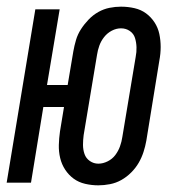

<svg xmlns="http://www.w3.org/2000/svg" viewBox="-25 -548 545 576"><path d="M270 8Q250 8 230.5 3.5Q211 -1 196 -12Q181 -23 170.5 -39Q160 -55 155.5 -74Q151 -93 151.5 -113Q152 -133 155 -154L167 -227H105L68 0H-5L81 -520H154L116 -293H178L195 -394Q198 -411 203 -428Q208 -445 218 -460.5Q228 -476 241 -489.5Q254 -503 270 -512Q286 -521 303.5 -524.5Q321 -528 338 -528Q359 -528 378.5 -523.5Q398 -519 413 -508Q428 -497 438.5 -481Q449 -465 453 -446Q457 -427 457 -407Q457 -387 453 -366L414 -126Q411 -109 405.5 -92Q400 -75 391 -59.5Q382 -44 368.5 -30.5Q355 -17 339 -8Q323 1 305 4.5Q287 8 270 8ZM270 -57Q284 -57 298 -64Q312 -71 321 -83Q330 -95 335 -109Q340 -123 342 -137L382 -377Q385 -392 384.5 -406.5Q384 -421 380 -434Q376 -447 364.5 -455Q353 -463 338 -463Q324 -463 310.5 -456Q297 -449 287.5 -437Q278 -425 273 -411Q268 -397 266 -383L226 -143Q224 -128 224 -113.5Q224 -99 228.5 -86Q233 -73 244.5 -65Q256 -57 270 -57Z"/></svg>

Font: Iosevka Fixed
Style: Italic
Weight: 400
Italic angle: -9°
Monospace: yes
Designer: Belleve Invis
Foundry: Belleve Invis
Version: Version 33.2.4